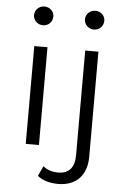

<svg xmlns="http://www.w3.org/2000/svg" viewBox="-62 -787 666 1029"><g transform="rotate(5 271.5 -272.0)"><path d="M409 -642C439 -642 461 -665 461 -694C461 -721 438 -743 409 -743C380 -743 357 -720 357 -693C357 -665 380 -642 409 -642ZM135 -641C165 -641 187 -664 187 -693C187 -720 164 -742 135 -742C106 -742 83 -719 83 -692C83 -664 106 -641 135 -641ZM99 0H170V-526H99ZM290 199C390 199 444 136 444 39V-526H373V39C373 104 342 138 286 138C253 138 225 129 204 111L179 165C205 188 248 199 290 199Z"/></g></svg>

Font: Talent
Style: Regular
Weight: 400
Designer: Mike Powis
Version: Version 1.001;hotconv 1.0.109;makeotfexe 2.5.65596